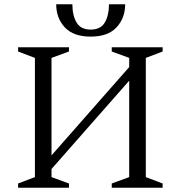

<svg xmlns="http://www.w3.org/2000/svg" viewBox="-20 -882 849 902"><path d="M65 0V-20L144 -50V-610L65 -640V-660H304V-640L222 -610V-152L587 -567V-610L505 -640V-660H744V-640L665 -610V-50L744 -20V0H505V-20L587 -50V-503L222 -88V-50L304 -20V0ZM406 -710Q325 -710 284.5 -753.5Q244 -797 244 -862H320Q320 -810 339.5 -776.5Q359 -743 406 -743Q453 -743 472.5 -776.5Q492 -810 492 -862H568Q568 -797 527.5 -753.5Q487 -710 406 -710Z"/></svg>

Font: Spectral Light
Style: Regular
Weight: 300
Designer: Jean-Baptiste Levee
Foundry: Production Type
Version: Version 2.001